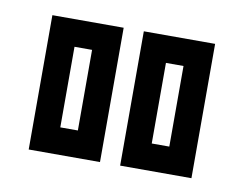

<svg xmlns="http://www.w3.org/2000/svg" viewBox="-43 -813 450 366"><g transform="rotate(10 182.0 -630.0)"><path d="M347 -500H209V-760H347ZM261 -552H295V-708H261ZM170 -500H32V-760H170ZM84 -552H118V-708H84Z"/></g></svg>

Font: Aurach Bi
Style: Regular
Weight: 400
Designer: Peter Wiegel
Foundry: Peter Wiegel
Version: Version 1.002